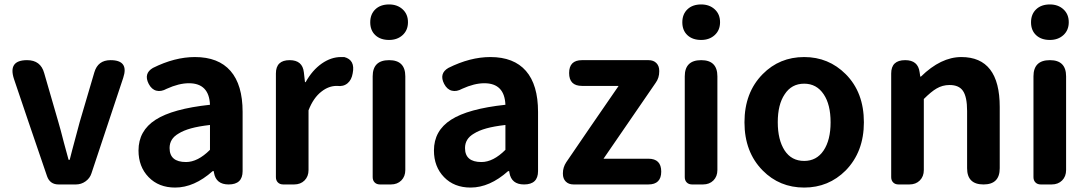

<svg xmlns="http://www.w3.org/2000/svg" viewBox="-20 -831 4901 865"><path d="M244 0Q205 0 192 -37L109 -280L43 -475Q15 -560 102 -560Q163 -560 179 -502L243 -281Q252 -251 268 -188Q282 -137 289 -111H294Q298 -125 305 -154Q328 -240 339 -281L405 -505Q421 -560 478 -560Q562 -560 535 -480L392 -50Q385 -28 365.5 -14Q346 0 322 0H290Z M769 14Q695 14 649.5 -33Q604 -80 604 -153Q604 -242 681 -291.5Q758 -341 926 -359Q922 -456 831 -456Q786 -456 731 -431Q706 -417 684.5 -422.5Q663 -428 650 -453Q626 -500 669 -525Q767 -574 858 -574Q964 -574 1018.5 -511.5Q1073 -449 1073 -327V-245V-163V-60Q1073 0 1010 0Q953 0 944 -53L943 -60H938Q855 14 769 14ZM818 -101Q871 -101 926 -156V-268Q874 -262 840 -252.5Q806 -243 784 -229Q744 -206 744 -164Q744 -101 818 -101Z M1256 0Q1241 0 1232 -9Q1223 -18 1223 -33V-280V-500Q1223 -560 1285 -560Q1343 -560 1349 -505L1354 -461H1357Q1387 -515 1430 -545Q1472 -574 1516 -574Q1524 -574 1531 -574Q1581 -561 1569 -501Q1564 -471 1546 -456Q1527 -440 1499 -444Q1498 -444 1497 -444Q1461 -444 1429 -419Q1392 -391 1370 -334V-65Q1370 -36 1352 -18Q1334 0 1305 0H1296Z M1692 0Q1677 0 1668 -9Q1659 -18 1659 -33V-487Q1659 -560 1733 -560Q1806 -560 1806 -487V-280V-65Q1806 -36 1788 -18Q1770 0 1741 0H1732ZM1733 -651Q1694 -651 1671 -672.5Q1648 -694 1648 -730.5Q1648 -767 1671 -789Q1694 -811 1733 -811Q1770 -811 1794 -789Q1818 -767 1818 -731Q1818 -695 1794 -673Q1770 -651 1733 -651Z M2100 14Q2026 14 1980.5 -33Q1935 -80 1935 -153Q1935 -242 2012 -291.5Q2089 -341 2257 -359Q2253 -456 2162 -456Q2117 -456 2062 -431Q2037 -417 2015.5 -422.5Q1994 -428 1981 -453Q1957 -500 2000 -525Q2098 -574 2189 -574Q2295 -574 2349.5 -511.5Q2404 -449 2404 -327V-245V-163V-60Q2404 0 2341 0Q2284 0 2275 -53L2274 -60H2269Q2186 14 2100 14ZM2149 -101Q2202 -101 2257 -156V-268Q2205 -262 2171 -252.5Q2137 -243 2115 -229Q2075 -206 2075 -164Q2075 -101 2149 -101Z M2564 0Q2542 0 2529 -13Q2516 -26 2516 -48V-51Q2516 -77 2531 -100L2641 -261L2767 -444H2602Q2544 -444 2544 -502Q2544 -560 2602 -560H2902Q2924 -560 2937 -547Q2950 -534 2950 -512V-509Q2950 -480 2934 -458L2699 -116H2901Q2959 -116 2959 -58Q2959 0 2901 0H2737Z M3098 0Q3083 0 3074 -9Q3065 -18 3065 -33V-487Q3065 -560 3139 -560Q3212 -560 3212 -487V-280V-65Q3212 -36 3194 -18Q3176 0 3147 0H3138ZM3139 -651Q3100 -651 3077 -672.5Q3054 -694 3054 -730.5Q3054 -767 3077 -789Q3100 -811 3139 -811Q3176 -811 3200 -789Q3224 -767 3224 -731Q3224 -695 3200 -673Q3176 -651 3139 -651Z M3603 14Q3492 14 3416 -63Q3334 -146 3334 -280Q3334 -414 3416 -497Q3492 -574 3603 -574Q3713 -574 3790 -497Q3872 -415 3872 -280Q3872 -147 3790 -63Q3713 14 3603 14ZM3603 -106Q3659 -106 3690.5 -153Q3722 -200 3722 -280Q3722 -360 3691 -406Q3659 -454 3603 -454Q3546 -454 3515 -406Q3484 -360 3484 -280.5Q3484 -201 3515 -153Q3546 -106 3603 -106Z M4028 0Q4013 0 4004 -9Q3995 -18 3995 -33V-280V-500Q3995 -560 4058 -560Q4116 -560 4123 -506L4126 -486H4129Q4219 -574 4311 -574Q4484 -574 4484 -349V-73Q4484 0 4411 0Q4337 0 4337 -73V-331Q4337 -395 4318 -422Q4300 -448 4258 -448Q4226 -448 4199 -432Q4175 -418 4142 -385V-65Q4142 -36 4124 -18Q4106 0 4077 0H4068Z M4669 0Q4654 0 4645 -9Q4636 -18 4636 -33V-487Q4636 -560 4710 -560Q4783 -560 4783 -487V-280V-65Q4783 -36 4765 -18Q4747 0 4718 0H4709ZM4710 -651Q4671 -651 4648 -672.5Q4625 -694 4625 -730.5Q4625 -767 4648 -789Q4671 -811 4710 -811Q4747 -811 4771 -789Q4795 -767 4795 -731Q4795 -695 4771 -673Q4747 -651 4710 -651Z"/></svg>

Font: GenSenRounded2 TW B
Style: Regular
Weight: 700
Version: Version 2.000;PS 2;hotconv 16.6.51;makeotf.lib2.5.65220 DEVE